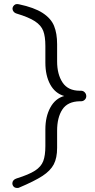

<svg xmlns="http://www.w3.org/2000/svg" viewBox="-20 -728 467 948"><path d="M406 -253Q406 -243 398.5 -235.5Q391 -228 380 -228H374Q314 -227 288 -187.5Q262 -148 262 -83V2Q262 52 245.5 83.5Q229 115 190 140.5Q151 166 73 199Q71 200 65 200Q53 200 47 193Q41 186 41 177Q41 169 46.5 162.5Q52 156 62 153Q123 134 153 114.5Q183 95 193.5 67.5Q204 40 204 -7V-89Q204 -152 228.5 -197Q253 -242 297 -254Q252 -267 228 -311Q204 -355 204 -419V-501Q204 -548 193.5 -575.5Q183 -603 152.5 -623Q122 -643 62 -661Q52 -664 46.5 -671.5Q41 -679 42 -689Q44 -697 50 -702.5Q56 -708 64 -708L73 -707Q149 -691 190.5 -664Q232 -637 247 -600Q262 -563 262 -510V-425Q262 -361 289 -320.5Q316 -280 374 -280H380Q391 -280 398.5 -272Q406 -264 406 -253Z"/></svg>

Font: Quicksand
Style: Regular
Weight: 400
Designer: Andrew Paglinawan
Foundry: Andrew Paglinawan
Version: Version 3.000